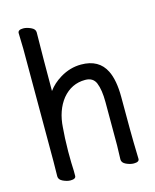

<svg xmlns="http://www.w3.org/2000/svg" viewBox="-112 -800 723 893"><g transform="rotate(-15 250.0 -353.0)"><path d="M421 17Q404 17 384.5 8Q365 -1 365 -17L367 -84V-293Q367 -352 353 -386Q340 -417 302 -417Q236 -417 192 -364Q150 -311 145 -229V-228Q141 -187 140 -116Q140 -55 142 -23V2Q142 17 116 17Q100 17 80.5 8Q61 -1 61 -17L62 -88V-631Q60 -696 60 -707Q60 -723 86 -723Q102 -723 122 -714Q142 -705 142 -689Q140 -565 140 -407Q163 -439 201 -462Q249 -491 302 -491Q388 -491 421 -424Q444 -377 444 -297Q444 -99 445 -78L447 2Q447 17 421 17Z"/></g></svg>

Font: Moon Stars Kai HW
Style: Bold
Weight: 700
Designer: GuiWonder
Version: Version 1.101